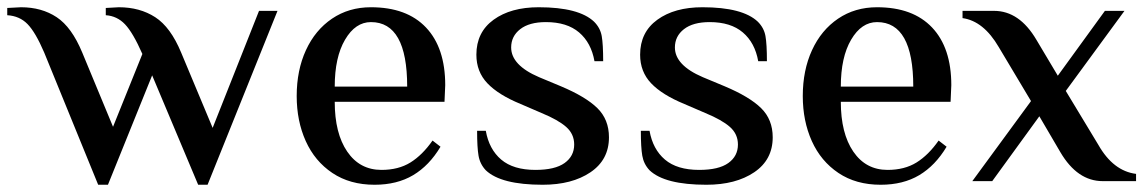

<svg xmlns="http://www.w3.org/2000/svg" viewBox="-27 -500 3160 530"><path d="M95 -355Q71 -411 49 -433.5Q27 -456 -7 -458V-478L31 -480Q88 -480 129.5 -452.5Q171 -425 200 -355L285 -150L366 -351Q340 -410 318 -433Q296 -456 265 -458V-478L301 -480Q359 -480 401.5 -452.5Q444 -425 473 -355L560 -147L688 -470H739L546 10H520L393 -292L271 10H244Z M792 -235Q792 -306 817.5 -361.5Q843 -417 889.5 -448.5Q936 -480 997 -480Q1096 -480 1149 -424Q1202 -368 1202 -265L1200 -219H897Q897 -132 931.5 -81.5Q966 -31 1026 -31Q1073 -31 1106 -51.5Q1139 -72 1167 -112L1189 -95Q1158 -43 1113.5 -16.5Q1069 10 1007 10Q939 10 890.5 -22.5Q842 -55 817 -110.5Q792 -166 792 -235ZM1097 -261Q1097 -439 997 -439Q954 -439 925.5 -390.5Q897 -342 897 -261Z M1314 -30Q1298 -47 1294 -70Q1290 -93 1290 -139H1314Q1323 -88 1356.5 -59.5Q1390 -31 1451 -31Q1505 -31 1531.5 -50Q1558 -69 1558 -101Q1558 -130 1536 -149.5Q1514 -169 1468 -188L1410 -213Q1349 -238 1318.5 -270Q1288 -302 1288 -349Q1288 -411 1335.5 -445.5Q1383 -480 1460 -480Q1571 -480 1613 -440Q1630 -423 1634 -400.5Q1638 -378 1638 -331H1614Q1605 -382 1571.5 -410.5Q1538 -439 1480 -439Q1434 -439 1409 -419.5Q1384 -400 1384 -369Q1384 -320 1461 -287L1521 -262Q1590 -233 1622 -201.5Q1654 -170 1654 -121Q1654 -59 1603 -24.5Q1552 10 1471 10Q1356 10 1314 -30Z M1766 -30Q1750 -47 1746 -70Q1742 -93 1742 -139H1766Q1775 -88 1808.5 -59.5Q1842 -31 1903 -31Q1957 -31 1983.5 -50Q2010 -69 2010 -101Q2010 -130 1988 -149.5Q1966 -169 1920 -188L1862 -213Q1801 -238 1770.5 -270Q1740 -302 1740 -349Q1740 -411 1787.5 -445.5Q1835 -480 1912 -480Q2023 -480 2065 -440Q2082 -423 2086 -400.5Q2090 -378 2090 -331H2066Q2057 -382 2023.5 -410.5Q1990 -439 1932 -439Q1886 -439 1861 -419.5Q1836 -400 1836 -369Q1836 -320 1913 -287L1973 -262Q2042 -233 2074 -201.5Q2106 -170 2106 -121Q2106 -59 2055 -24.5Q2004 10 1923 10Q1808 10 1766 -30Z M2189 -235Q2189 -306 2214.5 -361.5Q2240 -417 2286.5 -448.5Q2333 -480 2394 -480Q2493 -480 2546 -424Q2599 -368 2599 -265L2597 -219H2294Q2294 -132 2328.5 -81.5Q2363 -31 2423 -31Q2470 -31 2503 -51.5Q2536 -72 2564 -112L2586 -95Q2555 -43 2510.5 -16.5Q2466 10 2404 10Q2336 10 2287.5 -22.5Q2239 -55 2214 -110.5Q2189 -166 2189 -235ZM2494 -261Q2494 -439 2394 -439Q2351 -439 2322.5 -390.5Q2294 -342 2294 -261Z M2819 -221 2730 -370Q2688 -442 2630 -450V-470H2717Q2787 -470 2834 -390L2893 -291L3023 -470H3077L2915 -249L3005 -100Q3046 -28 3109 -20V0H3017Q2947 0 2900 -80L2842 -179L2712 0H2657Z"/></svg>

Font: El Messiri Medium
Style: Regular
Weight: 500
Designer: Mohamed Gaber
Foundry: Kief Type Foundry
Version: Version 2.007